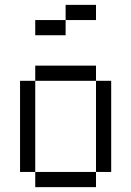

<svg xmlns="http://www.w3.org/2000/svg" viewBox="-20 -770 540 790"><path d="M375 -687.5H250V-750H375ZM62.5 -437.5H125V-62.5H62.5ZM125 -62.5H375V0H125ZM125 -500H375V-437.5H125ZM125 -687.5H250V-625H125ZM375 -437.5H437.5V-62.5H375Z"/></svg>

Font: 寒蝉点阵体 16px
Style: Regular
Weight: 400
Designer: Designed by Warren2060
Foundry: ChillType
Version: Version 1.000